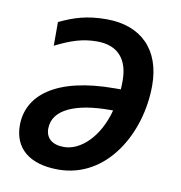

<svg xmlns="http://www.w3.org/2000/svg" viewBox="-68 -612 648 686"><g transform="rotate(10 256.0 -269.5)"><path d="M187 10C363 10 466 -170 466 -344C466 -474 390 -549 265 -549C194 -549 148 -534 95 -509V-423C151 -451 193 -465 245 -465C322 -465 359 -419 359 -343C359 -334 359 -322 358 -311H338C121 -311 25 -230 25 -122C25 -41 80 10 187 10ZM193 -73C149 -73 127 -95 127 -128C127 -200 214 -232 332 -232H344C318 -133 254 -73 193 -73Z"/></g></svg>

Font: Noto Sans Medium
Style: Italic
Weight: 500
Italic angle: -12°
Designer: Monotype Design Team
Foundry: Monotype Imaging Inc.
Version: Version 2.013